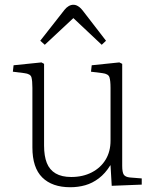

<svg xmlns="http://www.w3.org/2000/svg" viewBox="-20 -772 649 806"><path d="M275 14Q199 14 157.5 -27Q116 -68 116 -153V-403Q116 -433 112 -447.5Q108 -462 82 -465L34 -471L37 -498L154 -510L165 -504V-161Q165 -117 176.5 -88Q188 -59 213.5 -44Q239 -29 279 -29Q328 -29 365.5 -48.5Q403 -68 423.5 -102Q444 -136 444 -181V-403Q444 -433 439.5 -447.5Q435 -462 410 -465L362 -471L365 -498L481 -510L493 -504V-76Q493 -49 499.5 -39Q506 -29 525 -27L575 -23V3L449 8L444 -78H443Q422 -44 395 -23.5Q368 -3 338 5.5Q308 14 275 14ZM168 -584 149 -601 251 -731Q259 -741 268.5 -746.5Q278 -752 288 -752Q295 -752 301 -749.5Q307 -747 313.5 -742Q320 -737 327 -728L425 -601L407 -584L288 -696Z"/></svg>

Font: Literata 18pt ExtraLight
Style: Regular
Weight: 250
Designer: Latin by Veronika Burian and Jose Scaglione. Greek by Irene Vlachou. Cyrillic by Vera Evstafieva.
Foundry: TypeTogether
Version: Version 3.103;gftools[0.9.29]